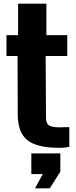

<svg xmlns="http://www.w3.org/2000/svg" viewBox="-20 -790 410 1039"><path d="M301 10Q180.5 10 128.5 -31.2Q76.5 -72.5 76 -170L75 -487H15V-600H78V-770H231V-600H344V-487H227L229 -152Q229 -121.5 245.5 -111.2Q262 -101 301 -101Q314.5 -101 327 -101.5Q339.5 -102 355 -102V5Q343 7 330 8.5Q317 10 301 10ZM169.5 229 211.5 152H149.5V40H306.5V139L249.5 229Z"/></svg>

Font: Big Shoulders Text Thin Black
Style: Regular
Weight: 900
Version: Version 2.002